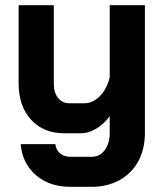

<svg xmlns="http://www.w3.org/2000/svg" viewBox="-20 -519 638 742"><path d="M60 38H194Q196 60 212 73.5Q228 87 252 87H334Q365 87 384.5 61.5Q404 36 404 -5V-70Q381 -39 351.5 -21.5Q322 -4 293 -4H227Q148 -4 100 -56.5Q52 -109 52 -196V-499H188V-194Q188 -161 204.5 -140.5Q221 -120 248 -120H306Q339 -120 366 -147.5Q393 -175 404 -220V-499H540V-5Q540 57 514.5 104Q489 151 442 177Q395 203 334 203H252Q171 203 118.5 157.5Q66 112 60 38Z"/></svg>

Font: Stavian Bold
Style: Bold
Weight: 700
Version: Version 1.000; ttfautohint (v1.6)